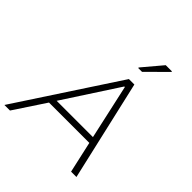

<svg xmlns="http://www.w3.org/2000/svg" viewBox="-257 -1081 1242 1242"><g transform="rotate(45 364.0 -460.0)"><path d="M-14 0 437 -688H487L645 0H596L548 -215H179L37 0ZM206 -258H538L455 -633H450ZM429 -781V-786L542 -920H599V-915L464 -781Z"/></g></svg>

Font: Saira SemiExpanded ExtraLight
Style: Italic
Weight: 250
Width: 6
Italic angle: -12°
Designer: Hector Gatti with collaboration of the Omnibus-Type team
Foundry: Omnibus-Type
Version: Version 1.101